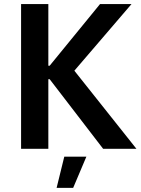

<svg xmlns="http://www.w3.org/2000/svg" viewBox="-20 -720 683 929"><path d="M82 0V-700.2H213.9V-401.9H220.2L463.9 -700.2H616.2L339.8 -377.9L640.1 0H479L220.2 -336.9H213.9V0ZM253.9 189 291 38.1H397.9L334 189Z"/></svg>

Font: Fixel Text SemiBold
Style: Regular
Weight: 600
Width: 4
Designer: AlfaBravo + MacPaw
Foundry: Kyrylo Tkachov, Marchela Mozhyna, Serhii Makarenko, Maria Weinstein, Zakhar Kryvoshyya
Version: Version 1.211